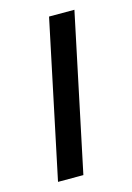

<svg xmlns="http://www.w3.org/2000/svg" viewBox="-87 -559 418 607"><g transform="rotate(-15 122.5 -256.0)"><path d="M26.9 0 134.8 -512.2H217.8L109.9 0Z"/></g></svg>

Font: Clear Sans
Style: Italic
Weight: 400
Italic angle: -12°
Foundry: Intel Corporation
Version: Version 1.00